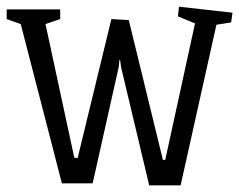

<svg xmlns="http://www.w3.org/2000/svg" viewBox="-20 -534 715 574"><path d="M474 -56 563 -464 512 -485 515 -514 675 -496 671 -467 627 -460 520 20H426L342 -333L339 -355H337L335 -334L257 14H165L42 -462L0 -477V-506H160V-477L116 -462L202 -63L212 -61L313 -477L365 -474L467 -56Z"/></svg>

Font: Underdog
Style: Regular
Weight: 400
Designer: Sergey Steblina
Foundry: Sergey Steblina, Jovanny Lemonad
Version: Version 1.001; ttfautohint (v0.9)